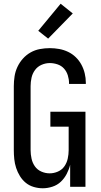

<svg xmlns="http://www.w3.org/2000/svg" viewBox="-20 -1001 540 1029"><path d="M209 8Q185 8 161 1Q137 -6 118.5 -21Q100 -36 87 -57Q74 -78 66.5 -101Q59 -124 56.5 -148Q54 -172 54 -196V-539Q54 -565 58 -591.5Q62 -618 73.5 -642.5Q85 -667 103 -687Q121 -707 144 -720Q167 -733 193.5 -738Q220 -743 247 -743Q272 -743 297 -738.5Q322 -734 345 -723Q368 -712 386 -694.5Q404 -677 416 -655Q428 -633 434 -608Q440 -583 440 -558V-551H350V-555Q350 -576 343.5 -597Q337 -618 323 -633.5Q309 -649 288.5 -656Q268 -663 247 -663Q224 -663 202.5 -653.5Q181 -644 167.5 -625.5Q154 -607 149 -584.5Q144 -562 144 -539V-196Q144 -174 149 -151Q154 -128 167 -109.5Q180 -91 201.5 -81.5Q223 -72 246 -72Q269 -72 290.5 -81.5Q312 -91 325 -109.5Q338 -128 343 -151Q348 -174 348 -196V-322H250V-402H438V0H356V-118Q350 -93 337.5 -69Q325 -45 306 -27Q287 -9 261 -0.5Q235 8 209 8ZM238 -794 185 -836 305 -981 370 -929Z"/></svg>

Font: Iosevka Medium
Style: Regular
Weight: 500
Monospace: yes
Designer: Belleve Invis
Foundry: Belleve Invis
Version: Version 32.5.0; ttfautohint (v1.8.4)